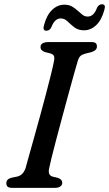

<svg xmlns="http://www.w3.org/2000/svg" viewBox="-20 -902 524 922"><path d="M216 -93.5Q208.5 -59.5 234 -53.5L257.5 -48Q279 -40.5 279 -24.5Q279 -13 269.5 -6.5Q260 0 245 0H38.5Q22 0 16.2 -6Q10.5 -12 10.5 -22Q9.5 -41.5 35 -48.5L62 -54Q91 -60 103 -95.5Q108.5 -115.5 119.2 -154Q130 -192.5 144 -242.5Q158 -292.5 172.8 -346.5Q187.5 -400.5 201 -451.5Q214.5 -502.5 224.5 -543.2Q234.5 -584 239 -607Q242.5 -623.5 239.2 -632.5Q236 -641.5 221.5 -645.5L196.5 -652Q174.5 -659 174.5 -675.5Q174.5 -700 214 -700H418Q434.5 -700 440 -694.5Q445.5 -689 445.5 -679Q445.5 -659.5 418.5 -651.5L390 -644.5Q374.5 -640.5 366.5 -633.2Q358.5 -626 353.5 -609.5Q346 -585 333.8 -541Q321.5 -497 306.8 -443Q292 -389 277 -333Q262 -277 248.8 -227Q235.5 -177 226.8 -141.2Q218 -105.5 216 -93.5ZM383.5 -756.5Q355 -756.5 337 -770.8Q319 -785 304.5 -799.2Q290 -813.5 271.5 -813.5Q242.5 -813.5 226.5 -771Q218 -754.5 203 -754.5Q183.5 -754.5 191 -780Q204 -829.5 230.2 -854.5Q256.5 -879.5 289 -879.5Q310.5 -879.5 325.5 -871Q340.5 -862.5 352.5 -851.2Q364.5 -840 375.8 -831.2Q387 -822.5 401 -822.5Q431 -822.5 446 -865Q454.5 -881.5 470 -881.5Q489 -881.5 481.5 -856Q468.5 -806.5 442.2 -781.5Q416 -756.5 383.5 -756.5Z"/></svg>

Font: Fraunces 9pt S050
Style: Italic
Weight: 400
Italic angle: -16°
Version: Version 1.000; ttfautohint (v1.8.3)